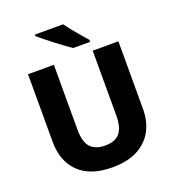

<svg xmlns="http://www.w3.org/2000/svg" viewBox="-164 -1058 1084 1194"><g transform="rotate(-20 378.0 -460.5)"><path d="M677 -267Q677 -185 643.5 -123Q610 -61 543.5 -25.5Q477 10 375 10Q231 10 155 -64Q79 -138 79 -266V-714H250V-285Q250 -203 282.5 -168Q315 -133 379 -133Q446 -133 476.5 -169.5Q507 -206 507 -286V-714H677ZM390 -931Q406 -909 428 -881.5Q450 -854 472.5 -828.5Q495 -803 511 -784V-771H399Q379 -784 352.5 -803.5Q326 -823 297.5 -845Q269 -867 244 -887Q219 -907 203 -921V-931Z"/></g></svg>

Font: Noto Sans Sinhala ExtraBold
Style: Regular
Weight: 800
Designer: Jelle Bosma - Monotype Design Team
Foundry: Monotype Imaging Inc.
Version: Version 2.006; ttfautohint (v1.8.4.7-5d5b)